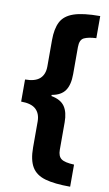

<svg xmlns="http://www.w3.org/2000/svg" viewBox="-97 -770 561 984"><g transform="rotate(10 183.0 -278.0)"><path d="M342 166Q260 166 211.5 152Q163 138 141.5 102Q120 66 120 1V-134Q120 -175 96 -197.5Q72 -220 19 -220V-335Q71 -335 95.5 -357Q120 -379 120 -421V-558Q120 -617 138.5 -653Q157 -689 205 -705.5Q253 -722 342 -722V-607Q301 -605 279 -594.5Q257 -584 257 -546V-405Q257 -349 236 -319Q215 -289 167 -281V-275Q216 -266 236.5 -236.5Q257 -207 257 -154V-11Q257 22 275 35.5Q293 49 342 51Z"/></g></svg>

Font: Noto Sans ExtraCondensed ExtraBold
Style: Regular
Weight: 800
Width: 2
Designer: Monotype Design Team
Foundry: Monotype Imaging Inc.
Version: Version 2.013; ttfautohint (v1.8.4.7-5d5b)